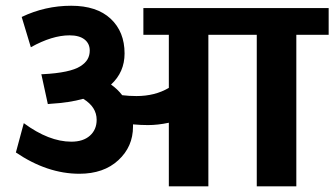

<svg xmlns="http://www.w3.org/2000/svg" viewBox="-20 -658 1181 678"><path d="M576.2 0V-224.6Q537.6 -216.3 502.4 -216.3Q478 -216.3 449.7 -218.8V-210.9Q449.7 -140.1 397.9 -92.3Q346.2 -44.4 260.3 -44.4Q147 -44.4 36.1 -119.6L64 -223.1Q152.8 -157.7 231.9 -157.7Q273.9 -157.7 297.6 -179Q321.3 -200.2 321.3 -234.9Q321.3 -280.3 273.9 -309.1Q225.1 -295.4 158.7 -291.5L148.9 -290.5L126 -396H131.3Q179.2 -398.4 212.6 -405.5Q246.1 -412.6 263.9 -424.1Q281.7 -435.5 289.3 -449Q296.9 -462.4 296.9 -479.5Q296.9 -504.4 278.3 -518.8Q259.8 -533.2 225.6 -533.2Q164.1 -533.2 88.9 -491.2L56.6 -598.1Q139.2 -637.7 231.4 -637.7Q321.8 -637.7 370.8 -591.8Q419.9 -545.9 419.9 -469.2Q419.9 -403.3 372.1 -359.4Q394.5 -343.8 411.6 -321.8Q436 -318.8 461.9 -318.8Q527.3 -318.8 576.2 -347.7V-535.2H486.3V-629.4H1140.6V-535.2H1026.4V0H886.7V-535.2H715.8V0Z"/></svg>

Font: Khula Bold
Style: Regular
Weight: 700
Designer: Erin McLaughlin, Steve Matteson
Version: Version 1.000;PS 1.0;hotconv 1.0.72;makeotf.lib2.5.5900